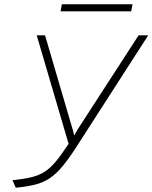

<svg xmlns="http://www.w3.org/2000/svg" viewBox="-20 -865 712 897"><path d="M53.5 12 38.5 -23Q91 -28.5 126.5 -37Q162 -45.5 189 -63Q216 -80.5 241.8 -111.8Q267.5 -143 300.5 -193L151.5 -700H190.5L319.5 -260Q321 -255 323 -247Q325 -239 326.5 -232Q330.5 -239 335.2 -247.2Q340 -255.5 344.5 -263L627.5 -700H672.5L336.5 -178Q301 -123 272 -88Q243 -53 213 -32.8Q183 -12.5 145 -2.8Q107 7 53.5 12ZM263 -812 269 -845H599L593 -812Z"/></svg>

Font: Overpass Thin
Style: Italic
Weight: 250
Italic angle: -10°
Designer: Delve Withrington, Dave Bailey, Thomas Jockin
Foundry: Delve Fonts LLC
Version: Version 4.000